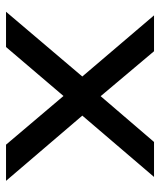

<svg xmlns="http://www.w3.org/2000/svg" viewBox="33 -564 531 637"><g transform="rotate(90 298.5 -245.5)"><path d="M19 0 255 -278 256 -227 31 -491H150L310 -301H288L451 -491H567L343 -229L344 -276L580 0H460L288 -203H309L136 0Z"/></g></svg>

Font: Nunito Sans 10pt SemiExpanded Medium
Style: Regular
Weight: 500
Width: 6
Designer: Vernon Adams
Foundry: Vernon Adams
Version: Version 3.101;gftools[0.9.27]